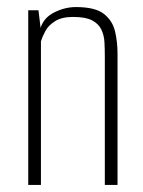

<svg xmlns="http://www.w3.org/2000/svg" viewBox="-20 -524 404 544"><path d="M60 0V-495H89L95 -445Q104 -474 134 -489Q164 -504 195 -504Q250 -504 274.5 -484.5Q299 -465 306 -435Q313 -405 313 -372V0H277V-363Q277 -384 276 -404Q275 -424 267 -440.5Q259 -457 240.5 -466.5Q222 -476 187 -476Q155 -476 136 -464Q117 -452 108.5 -436Q100 -420 96 -407V0Z"/></svg>

Font: Alumni Sans ExtraLight
Style: Regular
Weight: 250
Version: Version 1.018